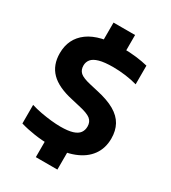

<svg xmlns="http://www.w3.org/2000/svg" viewBox="-231 -976 1078 1211"><g transform="rotate(30 308.0 -370.0)"><path d="M268 9.5Q211 9.5 155 1.2Q99 -7 50 -21.5V-157Q83.5 -146.5 122.2 -139.2Q161 -132 198.8 -128Q236.5 -124 266.5 -124Q322 -124 354.8 -134.2Q387.5 -144.5 401.5 -163.8Q415.5 -183 415.5 -210Q415.5 -244 392 -263Q368.5 -282 303.5 -296L245.5 -309.5Q135.5 -333.5 84 -385.8Q32.5 -438 32.5 -523.5Q32.5 -630.5 113.8 -690Q195 -749.5 360.5 -749.5Q412 -749.5 459.5 -743.8Q507 -738 545 -728.5V-592.5Q507 -603.5 460 -609.8Q413 -616 369.5 -616Q305.5 -616 268.5 -605.5Q231.5 -595 216 -575.8Q200.5 -556.5 200.5 -531Q200.5 -498.5 221 -480.2Q241.5 -462 298.5 -449L357 -435.5Q437.5 -418 487.5 -389Q537.5 -360 560.5 -318Q583.5 -276 583.5 -219.5Q583.5 -148 546.2 -96.8Q509 -45.5 438.2 -18Q367.5 9.5 268 9.5ZM229.5 120V-24.5L386.5 -25.5V120ZM229.5 -719V-860H386.5V-719Z"/></g></svg>

Font: Encode Sans SC SemiExpanded
Style: Bold
Weight: 700
Width: 6
Designer: Multiple Designers
Foundry: Impallari Type
Version: Version 3.002